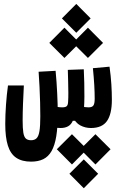

<svg xmlns="http://www.w3.org/2000/svg" viewBox="-20 -662 626 998"><path d="M141.6 178.2Q94.2 178.2 64.5 158.2Q34.7 138.2 21 95Q7.3 51.8 7.3 -17.1Q7.3 -64 11.2 -118.2Q15.1 -172.4 21.5 -217.8H104Q101.6 -171.4 99.6 -122.6Q97.7 -73.7 97.7 -35.2Q97.7 5.4 101.3 27.6Q105 49.8 114.5 58.3Q124 66.9 141.6 66.9Q159.7 66.9 170.2 56.6Q180.7 46.4 185.1 19.5Q189.5 -7.3 189.5 -57.1Q189.5 -90.8 188.5 -129.6Q187.5 -168.5 185.5 -209.2Q183.6 -250 180.7 -289.1L269 -293.9Q274.4 -237.8 277.3 -176.5Q280.3 -115.2 280.3 -72.8Q280.3 -2 272.5 46.1Q264.6 94.2 248 123.3Q231.4 152.3 205.1 165.3Q178.7 178.2 141.6 178.2ZM294.9 3.4Q274.9 3.4 260.3 -0.5Q245.6 -4.4 229.5 -13.2L243.7 -113.8Q263.7 -108.4 277.8 -106.2Q292 -104 303.2 -104Q320.8 -104 327.1 -110.4Q333.5 -116.7 334 -133.3Q335.4 -153.3 335.2 -180.4Q335 -207.5 334.2 -238Q333.5 -268.6 332.5 -298.8L415.5 -301.8Q417 -269 418 -231.9Q418.9 -194.8 418.7 -160.2Q418.5 -125.5 416.5 -99.6Q414.6 -75.2 408.4 -61Q402.3 -46.9 393.6 -34.2H358.4Q350.1 -14.6 334 -5.6Q317.9 3.4 294.9 3.4ZM452.6 3.4Q423.3 3.4 397.7 -10Q372.1 -23.4 356 -58.1L372.6 -121.1Q390.1 -114.3 405.3 -109.1Q420.4 -104 440.4 -104Q458.5 -104 465.3 -113.5Q472.2 -123 472.2 -148.4Q472.2 -180.7 470 -219.5Q467.8 -258.3 462.9 -307.6L549.3 -315.4Q556.2 -266.1 558.8 -224.1Q561.5 -182.1 561.5 -143.1Q561.5 -69.3 536.1 -33Q510.7 3.4 452.6 3.4ZM376.5 -491.7 301.8 -566.4 376.5 -641.6 451.2 -566.4ZM437 -360.8 358.4 -439 437 -518.1 515.6 -439ZM314.9 -360.8 236.3 -439 314.9 -518.1 393.6 -439ZM415.5 166.5 490.2 241.2 415.5 316.4 340.8 241.2ZM476.1 35.6 554.7 113.8 476.1 192.9 397.5 113.8ZM354 35.6 432.6 113.8 354 192.9 275.4 113.8Z"/></svg>

Font: Cascadia Code Medium
Style: Regular
Weight: 500
Monospace: yes
Designer: Aaron Bell
Foundry: Saja Typeworks
Version: Version 2407.024